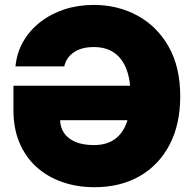

<svg xmlns="http://www.w3.org/2000/svg" viewBox="-20 -758 791 788"><path d="M367.7 10.3Q295.4 10.3 234.6 -11.2Q173.8 -32.7 129.2 -73.2Q84.5 -113.8 59.8 -172.4Q35.2 -231 35.2 -304.7V-406.2H560.1V-264.6H191.4L226.6 -268.6Q226.6 -236.3 242.7 -212.4Q258.8 -188.5 289.8 -175.5Q320.8 -162.6 365.2 -162.6Q417 -162.6 450.4 -186.3Q483.9 -210 500 -255.1Q516.1 -300.3 516.1 -364.7Q516.1 -428.2 499.3 -473.1Q482.4 -518.1 448.7 -541.5Q415 -564.9 364.7 -564.9Q340.3 -564.9 320.3 -559.8Q300.3 -554.7 284.7 -544.4Q269 -534.2 258.5 -519.3Q248 -504.4 243.7 -485.4H43.5Q48.8 -541 75.2 -587.2Q101.6 -633.3 145 -667.2Q188.5 -701.2 244.4 -719.5Q300.3 -737.8 365.2 -737.8Q463.4 -737.8 543.9 -694.1Q624.5 -650.4 672.1 -566.7Q719.7 -482.9 719.7 -362.3Q719.7 -247.6 676 -164.1Q632.3 -80.6 553.5 -35.2Q474.6 10.3 367.7 10.3Z"/></svg>

Font: Inter 17pt Black
Style: Regular
Weight: 900
Version: Version 4.001;git-66647c0bb